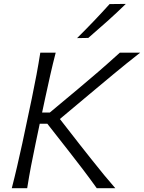

<svg xmlns="http://www.w3.org/2000/svg" viewBox="-20 -990 758 1010"><path d="M42 0Q57.5 -60 70.2 -115.2Q83 -170.5 97.5 -236.5L147.5 -473Q161.5 -540.5 172 -596.8Q182.5 -653 192 -713H273Q257.5 -653 244.8 -596.8Q232 -540.5 217.5 -473L201.5 -398H242L393.5 -524.5Q446 -568.5 496.8 -612.2Q547.5 -656 610.5 -713H717.5Q644 -655.5 577.2 -600Q510.5 -544.5 446 -490.5L295 -364L400.5 -228.5Q429 -192.5 462 -150.8Q495 -109 527.5 -69.5Q560 -30 586.5 0H489Q451 -53 416 -99Q381 -145 346.5 -189L229 -339H189L167.5 -236.5Q153.5 -170.5 143 -115.2Q132.5 -60 123 0ZM385.5 -789.5Q430.5 -834 473.2 -878.8Q516 -923.5 556.5 -968.5L642 -969.5Q595 -923.5 545.5 -879.2Q496 -835 444.5 -790.5Z"/></svg>

Font: Commissioner Flair Light
Style: Italic
Weight: 300
Italic angle: -12°
Designer: Kostas Bartsokas
Foundry: Kostas Bartsokas
Version: Version 1.000; ttfautohint (v1.8.3)